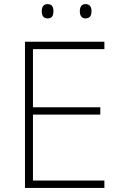

<svg xmlns="http://www.w3.org/2000/svg" viewBox="-20 -918 591 938"><path d="M184 -863C184 -843 192 -828 212 -828C235 -828 241 -843 241 -863C241 -883 235 -898 212 -898C192 -898 184 -883 184 -863ZM370 -863C370 -843 378 -828 397 -828C420 -828 427 -843 427 -863C427 -883 420 -898 397 -898C378 -898 370 -883 370 -863ZM490 0V-36H141V-358H470V-394H141V-678H490V-714H102V0Z"/></svg>

Font: Noto Sans Malayalam ExtraLight
Style: Regular
Weight: 200
Designer: Jelle Bosma - Monotype Design Team
Foundry: Monotype Imaging Inc.
Version: Version 2.104